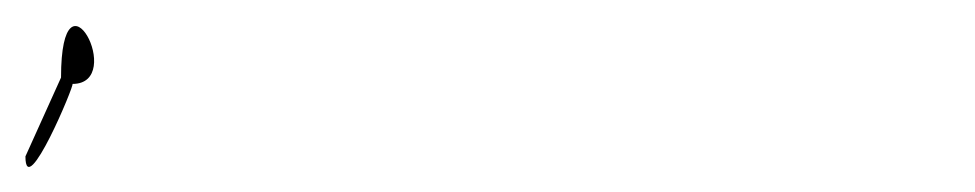

<svg xmlns="http://www.w3.org/2000/svg" viewBox="-20 -123 767 151"><path d="M0 0C0 36 39 -57 37 -57C80 -57 28 -156 28 -62Z"/></svg>

Font: Hi.
Style: Bold
Weight: 400
Designer: Mew Too, Robert Jablonski
Foundry: Cannot Into Space Fonts
Version: Version 1.996